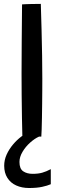

<svg xmlns="http://www.w3.org/2000/svg" viewBox="-20 -680 322 962"><path d="M234.5 167.5V243Q217.5 250.5 191 256.2Q164.5 262 125.5 262Q89.5 262 61.2 249.2Q33 236.5 17 211.2Q1 186 1 150.5Q1 121.5 13.2 94.5Q25.5 67.5 44.8 44.5Q64 21.5 86.5 4.5Q109 -12.5 129.5 -20.5L175.5 4.5Q154 14 131 34.5Q108 55 92.8 80.8Q77.5 106.5 77.5 131.5Q77.5 165.5 96.2 178.2Q115 191 143.5 191Q171.5 191 191.8 185.2Q212 179.5 234.5 167.5ZM187 4.5Q175.5 4.5 157.8 4.2Q140 4 122.2 3Q104.5 2 92 0Q91 -36.5 90 -90.5Q89 -144.5 88.5 -203.5Q88 -262.5 88 -311.5Q88 -382.5 88.8 -470.8Q89.5 -559 90.5 -658Q96 -658.5 107.5 -659Q119 -659.5 133.2 -659.8Q147.5 -660 161 -660.2Q174.5 -660.5 184.5 -660.5Q186.5 -599.5 188.2 -532.5Q190 -465.5 191 -401.5Q192 -337.5 192 -285Q192 -261.5 191.8 -228.5Q191.5 -195.5 191.2 -159.5Q191 -123.5 190.2 -90.2Q189.5 -57 188.8 -31.8Q188 -6.5 187 4.5Z"/></svg>

Font: Grandstander Thin
Style: Regular
Weight: 400
Version: Version 1.200